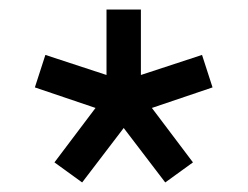

<svg xmlns="http://www.w3.org/2000/svg" viewBox="-20 -765 519 402"><path d="M94 -425 180 -539 53 -582 75 -650 203 -608V-745H275V-608L403 -650L425 -582L298 -539L384 -425L326 -383L239 -497L152 -383Z"/></svg>

Font: Trafiko Sans Variable
Style: Regular
Weight: 400
Designer: Gumpita Rahayu / Trafiko
Foundry: Tokotype / Trafiko
Version: Version 0.001;FEAKit 1.0